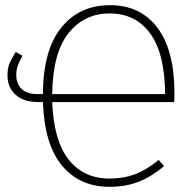

<svg xmlns="http://www.w3.org/2000/svg" viewBox="-20 -713 759 743"><path d="M654 -318H182Q188 -168 246 -95Q304 -22 404 -22Q458 -22 503 -39Q548 -56 594 -94L615 -70Q566 -29 516 -9.5Q466 10 404 10Q289 10 220.5 -71.5Q152 -153 146 -318H129Q71 -318 40 -346.5Q9 -375 9 -421Q9 -449 16.5 -467Q24 -485 41 -512L67 -497Q55 -476 49 -459.5Q43 -443 43 -422Q43 -389 63.5 -369Q84 -349 125 -349H146Q147 -519 217 -606Q287 -693 406 -693Q523 -693 589 -606Q655 -519 655 -353Q655 -331 654 -318ZM619 -349Q618 -505 561.5 -583Q505 -661 404 -661Q306 -661 245 -584.5Q184 -508 182 -349Z"/></svg>

Font: FiraGO UltraLight
Style: Regular
Weight: 200
Designer: bBox Type
Foundry: bBox Type GmbH
Version: Version 1.001